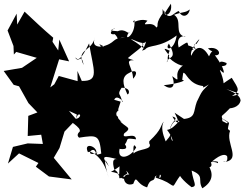

<svg xmlns="http://www.w3.org/2000/svg" viewBox="-57 -953 1322 1039"><path d="M561 -413C576 -450 625 -387 603 -405C596 -449 574 -437 601 -478C656 -479 641 -438 632 -443C621 -471 590 -527 634 -554C687 -587 689 -553 663 -527C662 -592 611 -629 667 -627C602 -645 614 -665 621 -625C657 -664 740 -711 713 -720C724 -671 733 -693 651 -741C667 -742 734 -693 738 -743C719 -669 696 -674 728 -685C751 -714 804 -690 899 -761C886 -674 830 -680 857 -717C906 -627 855 -653 845 -616C861 -634 839 -624 861 -679C822 -696 829 -693 859 -652C841 -639 934 -581 940 -603C863 -557 939 -491 875 -541C896 -483 872 -462 829 -492C891 -498 961 -517 929 -521C934 -559 935 -567 937 -557C949 -565 963 -495 1045 -487C1057 -503 1014 -458 1073 -496C1033 -455 1039 -466 1008 -402C988 -349 1005 -315 935 -309C976 -286 990 -275 888 -343C932 -257 888 -295 876 -323C918 -309 870 -302 863 -254C891 -338 933 -281 933 -288C917 -327 896 -258 847 -250C900 -181 866 -163 866 -244C870 -211 851 -209 830 -173C883 -131 795 -235 829 -295C810 -274 823 -256 751 -189C749 -157 751 -178 751 -178C772 -140 691 -150 666 -122C665 -126 660 -192 680 -155C649 -98 576 -82 590 -147C563 -154 651 -129 619 -172C642 -201 615 -208 679 -199C677 -243 597 -192 615 -231C665 -267 620 -260 583 -308C583 -308 585 -334 563 -324C568 -288 562 -315 601 -293C540 -350 598 -354 582 -360L596 -403ZM364 -331C394 -349 369 -273 302 -334C305 -295 390 -266 373 -238C407 -261 342 -232 371 -208C469 -223 481 -224 491 -122C433 -101 498 -151 466 -124C393 -102 453 -177 463 -120C479 -159 390 -190 419 -129C432 -142 505 -105 531 9C503 -88 506 -109 532 -53C485 -115 505 -110 580 -91C535 -103 566 -29 561 -35C600 -15 565 12 635 18C534 -56 514 7 590 -53C585 41 584 13 632 -14C615 -58 647 11 652 -7C593 -23 608 64 664 42C685 -13 676 42 739 61C757 4 776 39 782 2C849 -38 783 62 815 -29C771 25 771 -6 847 33C898 63 868 63 923 -9C898 -17 937 29 980 60C1014 54 989 36 980 -30C1053 -1 1010 20 1038 66C1096 30 1099 -14 1070 -59C1069 -87 1126 -74 1120 -69C1141 -88 1052 -84 1051 -47C1131 -35 1052 -127 1070 -61C1128 -116 1159 -123 1172 -108C1182 -58 1130 -84 1163 -77C1248 -92 1163 -180 1188 -245C1171 -256 1161 -281 1176 -252C1180 -304 1202 -275 1126 -325C1182 -285 1177 -294 1172 -285C1092 -322 1147 -318 1147 -260C1151 -359 1120 -296 1187 -367C1187 -367 1238 -369 1245 -410C1241 -437 1215 -450 1168 -471C1233 -446 1265 -447 1198 -433C1243 -463 1237 -468 1197 -532C1119 -481 1101 -468 1154 -441C1171 -504 1136 -449 1159 -418C1134 -468 1176 -473 1133 -572C1131 -584 1170 -528 1147 -588C1132 -601 1172 -589 1169 -612C1103 -639 1161 -578 1106 -654C1149 -650 1127 -706 1068 -691C1110 -652 1099 -706 1074 -648C1040 -711 1001 -706 978 -651C962 -684 1057 -787 1006 -715C1009 -717 977 -717 1004 -685C932 -740 933 -669 991 -684C930 -708 992 -750 910 -696C892 -763 946 -761 946 -753C880 -770 934 -840 885 -873C935 -891 944 -882 970 -902C964 -864 927 -853 911 -893C883 -888 858 -829 823 -904C827 -845 795 -825 868 -933C879 -867 821 -858 835 -895C774 -821 807 -814 789 -804C764 -846 699 -798 741 -841C688 -859 646 -811 670 -845C681 -757 601 -722 643 -781C642 -759 622 -803 580 -784C577 -786 516 -784 562 -797C570 -811 514 -762 564 -768C606 -726 544 -729 611 -666C628 -703 542 -755 620 -748C539 -749 580 -719 483 -698C500 -710 448 -729 507 -701C432 -694 453 -735 458 -755C441 -669 351 -691 396 -601C382 -670 372 -609 351 -640C357 -647 363 -589 425 -718C449 -571 483 -513 385 -515C412 -500 468 -514 386 -514L362 -569L363 -514L261 -542L237 -497L215 -480L263 -632L317 -621L264 -739L258 -680L227 -727L231 -749C178 -794 127 -842 76 -890L36 -820L33 -879L-16 -788L16 -704L18 -658L31 -672L142 -640L62 -586L-37 -569L17 -494L46 -486L97 -395L170 -319L160 -350L96 -326L93 -217L166 -224L175 -174L93 -177L13 -158L-14 -68L46 -123L151 -71L137 -51L208 2L331 18L234 -99L265 -152L292 -241L344 -295L336 -276L386 -375L384 -467L354 -309L316 -353Z"/></svg>

Font: Hussar Lance
Style: ExBd
Weight: 700
Foundry: Cannot Into Space Fonts, PlusOne Fonts
Version: Version 2.270